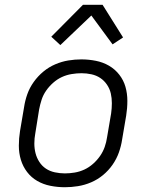

<svg xmlns="http://www.w3.org/2000/svg" viewBox="-20 -777 640 805"><path d="M252 8Q221 8 191 2Q161 -4 136 -18.5Q111 -33 93.5 -56Q76 -79 67.5 -107Q59 -135 59 -166Q59 -197 64 -228L81 -328Q85 -355 94.5 -382Q104 -409 121.5 -433.5Q139 -458 162 -477Q185 -496 212 -507.5Q239 -519 266.5 -523.5Q294 -528 321 -528Q352 -528 382 -522Q412 -516 437 -501.5Q462 -487 480 -464Q498 -441 506 -413Q514 -385 514 -354Q514 -323 509 -292L492 -192Q488 -165 478.5 -138Q469 -111 452 -86.5Q435 -62 412 -43Q389 -24 362 -12.5Q335 -1 307 3.5Q279 8 252 8ZM252 -50Q272 -50 293 -53.5Q314 -57 333.5 -66Q353 -75 370 -90Q387 -105 399.5 -123Q412 -141 419 -161Q426 -181 429 -202L446 -302Q449 -323 449 -344.5Q449 -366 444.5 -385.5Q440 -405 428.5 -422Q417 -439 400.5 -450Q384 -461 363.5 -465.5Q343 -470 322 -470Q302 -470 280.5 -466.5Q259 -463 239.5 -454Q220 -445 203 -430Q186 -415 173.5 -397Q161 -379 154.5 -359Q148 -339 144 -318L128 -218Q124 -197 124 -175.5Q124 -154 129 -134.5Q134 -115 145 -98Q156 -81 172.5 -70Q189 -59 210 -54.5Q231 -50 252 -50ZM233 -588 195 -623 328 -757H410L496 -620L452 -591L363 -712Z"/></svg>

Font: Iosevka Light Extended Oblique
Style: Regular
Weight: 300
Width: 7
Italic angle: -9°
Monospace: yes
Designer: Belleve Invis
Foundry: Belleve Invis
Version: Version 32.5.0; ttfautohint (v1.8.4)